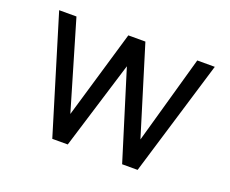

<svg xmlns="http://www.w3.org/2000/svg" viewBox="-89 -651 949 793"><g transform="rotate(20 385.0 -254.5)"><path d="M578 0H510L390 -387L271 0H203L48 -509H124L238 -122L352 -509H427L546 -122L655 -509H732Z"/></g></svg>

Font: SUIT
Style: Regular
Weight: 400
Designer: Sunn Youn; Korean Glyphs from Source Han Sans (Sandoll Communications; Soo-young Jang, Joo-yeon Kang)
Foundry: Sunn
Version: Version 1.140